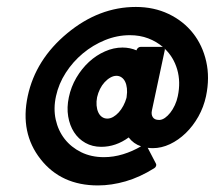

<svg xmlns="http://www.w3.org/2000/svg" viewBox="-20 -532 628 561"><path d="M499.5 -251Q508.3 -292.5 497.8 -328.9Q487.3 -365.2 460.9 -390.1Q462.4 -388.2 461.4 -385.3L423.8 -209Q421.4 -197.3 426.5 -189.5Q431.6 -181.6 444.3 -181.6H446.8Q454.1 -182.1 462.2 -187.7Q470.2 -193.4 477.5 -202.6Q484.9 -211.9 490.7 -224.4Q496.6 -236.8 499.5 -251ZM337.9 -393.1Q349.1 -393.1 359.6 -390.9Q370.1 -388.7 378.9 -384.8V-385.3Q379.9 -389.2 383.3 -392.1Q386.7 -395 390.6 -395H453.6Q455.6 -395 456.1 -394.5Q437.5 -410.6 413.1 -419.9Q388.7 -429.2 359.4 -429.2Q322.3 -429.2 286.9 -414.8Q251.5 -400.4 222.2 -376Q192.9 -351.6 172.1 -319.3Q151.4 -287.1 143.6 -251Q135.7 -214.8 142.8 -182.6Q149.9 -150.4 168.9 -126Q188 -101.6 217.3 -87.2Q246.6 -72.8 283.7 -72.8Q311.5 -72.8 339.4 -81.3Q367.2 -89.8 392.1 -104.5Q370.1 -111.8 356 -130.4Q318.4 -103 275.9 -103Q250 -103 229.5 -114.5Q209 -126 196.3 -145.8Q183.6 -165.5 179.2 -191.9Q174.8 -218.3 181.2 -248Q187.5 -278.3 203.1 -304.9Q218.8 -331.5 240 -351.1Q261.2 -370.6 286.6 -381.8Q312 -393.1 337.9 -393.1ZM426.3 -99.1Q422.4 -99.1 418.9 -99.4Q415.5 -99.6 411.6 -100.1L435.5 -54.2Q437.5 -50.8 436 -46.9Q434.6 -43 430.7 -40.5Q388.7 -14.2 347.2 -2.2Q305.7 9.8 266.1 9.8Q158.7 9.8 98.6 -66.9Q38.1 -143.6 61 -251Q84 -358.4 176.8 -435.1Q269.5 -511.7 377 -511.7Q429.7 -511.7 472.7 -491.2Q515.6 -470.7 543.7 -435.3Q571.8 -399.9 582.5 -352.5Q593.3 -305.2 582 -251Q575.2 -219.2 559.6 -191.4Q543.9 -163.6 522.7 -143.1Q501.5 -122.6 476.6 -110.8Q451.7 -99.1 426.3 -99.1ZM293.5 -185.5Q302.2 -185.5 310.8 -190.4Q319.3 -195.3 326.9 -203.6Q334.5 -211.9 340.3 -222.9Q346.2 -233.9 349.6 -246.1L350.1 -250Q352.1 -262.7 350.8 -273.9Q349.6 -285.2 345.7 -293.2Q341.8 -301.3 335.2 -305.9Q328.6 -310.5 320.3 -310.5Q311.5 -310.5 302.5 -305.4Q293.5 -300.3 285.6 -291.7Q277.8 -283.2 272.2 -272Q266.6 -260.7 263.7 -248Q261.2 -235.4 262.2 -223.9Q263.2 -212.4 267.1 -203.9Q271 -195.3 277.8 -190.4Q284.7 -185.5 293.5 -185.5Z"/></svg>

Font: Fibel Nord
Style: Bold Italic
Weight: 700
Designer: Peter Wiegel
Foundry: Peter Wioegel
Version: Version 000.000